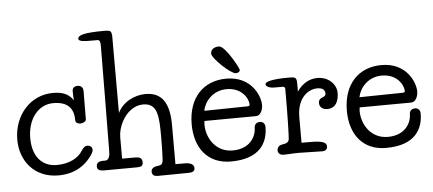

<svg xmlns="http://www.w3.org/2000/svg" viewBox="-55 -947 2555 1134"><g transform="rotate(-5 1222.0 -380.5)"><path d="M382 -428C353 -472 312 -482 262 -482C128 -482 29 -369 29 -225C29 -97 113 6 253 6C342 6 411 -31 457 -101C463 -111 467 -118 467 -128C467 -146 451 -154 437 -154C428 -154 416 -149 403 -128C379 -88 326 -56 249 -56C159 -56 106 -122 106 -227C106 -341 170 -422 259 -422C348 -422 380 -378 380 -309C380 -294 397 -288 407 -288C427 -288 443 -299 443 -310C443 -346 444 -440 444 -478C444 -498 433 -511 411 -511C389 -511 380 -498 380 -483C380 -465 381 -443 382 -428Z M947 -233C947 -395 878 -428 806 -428C740 -428 670 -392 641 -330V-789C638 -816 634 -821 599 -821C471 -821 440 -808 440 -787C440 -771 479 -770 505 -770H552C565 -770 569 -759 569 -737C569 -721 565 -156 564 -111C564 -91 561 -57 536 -57H520C504 -57 483 -51 483 -27C483 -2 506 0 527 0C541 0 706 -1 716 -1C742 -1 755 -5 755 -28C755 -54 738 -60 716 -60H636V-186C636 -217 645 -250 661 -280C687 -329 732 -368 787 -368C875 -368 877 -287 877 -163C877 -161 877 -89 874 -36C872 -4 864 -1 831 3C819 5 803 14 803 32C803 54 819 60 836 60C847 60 1008 58 1020 58C1040 58 1057 53 1057 33C1057 3 1020 0 1001 0H947Z M1214 -632C1214 -603 1320 -504 1349 -504C1360 -504 1374 -509 1374 -522C1374 -531 1301 -670 1263 -670C1233 -670 1214 -655 1214 -632ZM1144 -299C1155 -354 1204 -415 1287 -415C1373 -415 1414 -352 1414 -311C1414 -306 1410 -303 1397 -303ZM1140 -239C1171 -239 1255 -240 1281 -240C1345 -240 1404 -241 1445 -241C1472 -241 1487 -273 1487 -304C1487 -358 1438 -477 1290 -477C1153 -477 1063 -382 1063 -226C1063 -86 1137 13 1275 13C1447 13 1496 -79 1496 -173C1496 -193 1482 -205 1466 -205C1438 -205 1432 -184 1432 -173C1432 -124 1396 -51 1291 -51C1192 -51 1138 -137 1138 -218C1138 -224 1139 -232 1140 -239Z M1938 -336C1938 -386 1893 -434 1826 -434C1780 -434 1737 -411 1705 -364V-413C1705 -448 1696 -451 1661 -451C1612 -451 1518 -448 1518 -423C1518 -413 1535 -400 1568 -400H1617C1627 -400 1632 -395 1632 -386C1632 -195 1629 -131 1627 -95C1626 -76 1619 -65 1587 -61C1564 -58 1555 -43 1555 -28C1555 -13 1566 0 1587 0C1624 0 1641 -3 1680 -3C1718 -3 1778 0 1818 0C1837 0 1848 -10 1848 -27C1848 -50 1823 -61 1754 -61H1700V-213C1700 -333 1772 -373 1820 -373C1846 -373 1866 -364 1866 -339C1866 -309 1823 -326 1823 -285C1823 -258 1846 -246 1869 -246C1922 -246 1938 -292 1938 -336Z M2064 -299C2075 -354 2124 -415 2207 -415C2293 -415 2334 -352 2334 -311C2334 -306 2330 -303 2317 -303ZM2060 -239C2091 -239 2175 -240 2201 -240C2265 -240 2324 -241 2365 -241C2392 -241 2407 -273 2407 -304C2407 -358 2358 -477 2210 -477C2073 -477 1983 -382 1983 -226C1983 -86 2057 13 2195 13C2367 13 2416 -79 2416 -173C2416 -193 2402 -205 2386 -205C2358 -205 2352 -184 2352 -173C2352 -124 2316 -51 2211 -51C2112 -51 2058 -137 2058 -218C2058 -224 2059 -232 2060 -239Z"/></g></svg>

Font: Life Savers
Style: Bold
Weight: 700
Designer: Pablo Impallari, Rodrigo Fuenzalida, Brenda Gallo
Foundry: Pablo Impallari, Rodrigo Fuenzalida, Brenda Gallo
Version: Version 3.000